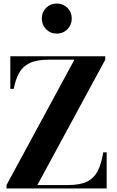

<svg xmlns="http://www.w3.org/2000/svg" viewBox="-20 -1069 666 1089"><path d="M17 0V-19.5L402 -730.5H257Q189 -730.5 149 -711.5Q109 -692.5 88.5 -655.5Q68 -618.5 58 -565H38.5V-750H577V-730.5L192 -19.5H367Q435 -19.5 474.8 -39.5Q514.5 -59.5 535 -100.5Q555.5 -141.5 565.5 -205H585V0ZM302 -878.5Q266 -878.5 241.5 -903.2Q217 -928 217 -964Q217 -1000 241.5 -1024.5Q266 -1049 302 -1049Q338 -1049 362.5 -1024.5Q387 -1000 387 -964Q387 -928 362.5 -903.2Q338 -878.5 302 -878.5Z"/></svg>

Font: Bodoni Moda 11pt
Style: Bold
Weight: 700
Designer: Owen Earl
Foundry: indestructible type
Version: Version 2.004